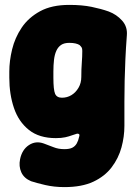

<svg xmlns="http://www.w3.org/2000/svg" viewBox="-20 -542 563 784"><path d="M243 222Q201 222 164.5 213.5Q128 205 107 198Q78 186 67 161.5Q56 137 62 108Q70 69 98 50.5Q126 32 159 44Q179 51 198.5 59Q218 67 243 67Q264 67 275.5 61Q287 55 293.5 43.5Q300 32 303 17Q306 8 302.5 5.5Q299 3 294 4Q286 6 274 10.5Q262 15 246.5 18.5Q231 22 208 22Q140 22 98 -11.5Q56 -45 37 -101Q18 -157 18 -225V-250Q18 -293 29.5 -340.5Q41 -388 68.5 -429Q96 -470 143.5 -496Q191 -522 263 -522Q315 -522 354 -514Q393 -506 424 -495Q456 -483 478.5 -458Q501 -433 498 -398Q494 -345 492 -300Q490 -255 489 -213Q488 -171 488 -126.5Q488 -82 488 -28Q488 16 476 60Q464 104 436 141Q408 178 361 200Q314 222 243 222ZM233 -143Q254 -143 271.5 -153.5Q289 -164 300.5 -183.5Q312 -203 312 -228Q312 -260 314 -285.5Q316 -311 316 -334Q316 -344 313.5 -348Q311 -352 305 -358Q299 -362 288.5 -364.5Q278 -367 263 -367Q242 -367 229.5 -358.5Q217 -350 210 -334.5Q203 -319 200.5 -297.5Q198 -276 198 -250V-225Q198 -175 205 -159Q212 -143 233 -143Z"/></svg>

Font: Winky Sans ExtraBold
Style: Regular
Weight: 800
Designer: Simon Atzbach
Foundry: typofactur
Version: Version 1.205